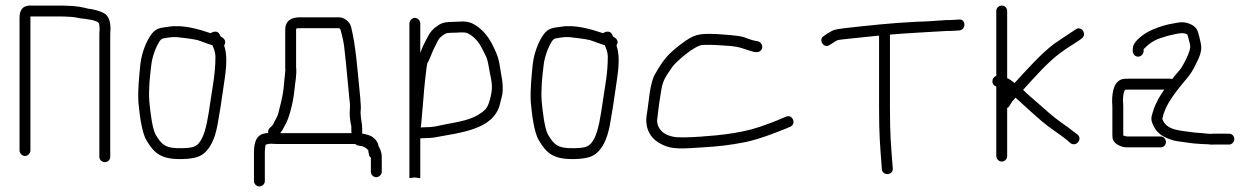

<svg xmlns="http://www.w3.org/2000/svg" viewBox="-20 -548 4493 688"><path d="M89 -9V-489H197C206.3 -489 215.3 -488.7 224 -488C240.9 -488 256.3 -484.7 270 -482C282.4 -480.9 335 -475.8 335 -462C336.3 -456 337 -450 337 -444C336.3 -436.7 336 -428.3 336 -419V14C336 24.6 345.4 33 356 33C366.6 33 375 24.6 375 14V-419C375 -428.3 375.3 -436.7 376 -444C376 -468.2 370.6 -487.6 357 -498C342.6 -507.6 317 -514.7 296 -517C275.8 -522 251.9 -527 227 -527C217 -527.7 207 -528 197 -528H96C63.9 -530.9 50 -514.5 50 -485V-9C50 1.3 59.4 11 69.5 11C79.6 11 89 1.3 89 -9Z M752 -347C752 -283 741.7 -238.8 733 -178C727.4 -139 718.8 -79.7 703 -51C687.8 -23.6 677.8 -18.2 633 -17C572.2 -15.4 559.7 -29.4 538 -65C524.9 -88.3 518.4 -150.3 515 -185C512.1 -230 517.1 -274.7 522 -314C525.4 -346.7 539.8 -382.2 553 -402C557 -406.7 560.3 -409.3 563 -410C576.8 -412.5 596.6 -416.3 614 -415C627.4 -414 675.5 -407.7 687 -404.5C703.5 -399.9 724.1 -390.2 741 -386C746.7 -373.3 750.8 -363 752 -347ZM735 -429C695.6 -442.1 635.5 -461.3 583 -452C553.5 -448.1 539.9 -447.4 523 -426C504.6 -401.5 487.7 -359.2 483 -318C479.1 -276.6 473.3 -227.8 476 -182C479.9 -139 487.6 -73.5 505 -45C532.7 1.8 557.3 23.7 634 22C664.7 21.3 687.2 16.7 701.5 8C733.4 -11.3 749.7 -51.5 759 -98C766.8 -140.5 774.8 -192.1 780.5 -233.5C786.7 -278.5 798.6 -338.1 784 -382C784 -382.7 783.7 -383.7 783 -385C793.5 -400.8 782 -411.5 771 -417L768 -423C762.3 -438.1 745.3 -436.8 735 -429Z M929 101V0C929 -6.7 929.3 -12.7 930 -18L932 -30H934C938.7 -32 944 -33 950 -33C959.3 -32.3 967.3 -32 974 -32H1253C1257.9 -27.1 1263.3 -26.3 1271 -25C1282.6 -25 1293.8 -16.8 1300 -9V-4L1302 4C1302 9.3 1304.3 13.7 1309 17V68C1309 77.7 1317.9 87 1328 87C1338 87 1348 77.7 1348 68V13C1348 -0.8 1342 -15.4 1336 -25V-28C1333.3 -38 1327.7 -46.7 1319 -54C1306.7 -64 1297.7 -64.8 1281 -69C1279.7 -69 1278.3 -69.3 1277 -70C1277.7 -72 1278 -74.3 1278 -77V-85C1278 -106 1272 -124.2 1272 -145C1272 -149.7 1272.3 -155 1273 -161C1273 -167.7 1272.7 -174 1272 -180L1271 -197L1269 -217C1261 -297.2 1255 -384 1238 -452C1234.1 -468.8 1214.1 -486 1195 -486H1055C1022.6 -486 1002 -473.1 1002 -441V-305C1002.7 -301.7 1002.7 -297 1002 -291C1000.6 -274.2 999.4 -267.8 998 -251L996 -229C993.8 -206.8 982.8 -162.4 977 -141C974.1 -129.2 964.4 -115 960 -105C954.7 -91.9 937.9 -89.9 941 -71C899.8 -71 890 -41 890 0V101C890 111.3 899.3 120 909.5 120C919.7 120 929 111.3 929 101ZM1200 -442C1206.3 -419.9 1213.2 -391.8 1215 -365C1221.1 -313.2 1226.8 -245.2 1232 -193L1234 -176V-163C1233.3 -156.3 1233 -150.3 1233 -145C1233 -127.1 1235.4 -111.3 1239 -95V-77C1239 -75 1239.3 -73 1240 -71H984C993.7 -82.1 997 -92.7 1005 -106C1019.1 -134.3 1031.7 -188.5 1035 -225C1037.5 -252.6 1044.1 -280 1041 -308V-441C1041 -442.3 1041.3 -444 1042 -446C1045.3 -446.7 1049.3 -447 1054 -447H1195C1196.3 -447 1200 -443.3 1200 -442Z M1488 -91C1488 -94.3 1488.3 -97.3 1489 -100C1490.3 -117.3 1493 -148 1497 -192C1499.3 -230.9 1508.9 -314.3 1511 -321C1519.1 -332.6 1527.1 -358.2 1534 -372L1546 -396C1551.5 -409.8 1558.2 -414.9 1569 -423C1581.6 -432 1589 -429.9 1614 -431C1644.1 -432.3 1648.9 -433.9 1666 -423C1683.2 -411.5 1697.1 -394.9 1707 -375L1723 -343C1726.3 -334.3 1729 -323.7 1731 -311C1735.3 -279.6 1747.1 -249.6 1741 -216C1737.9 -197.4 1731 -168 1719 -156C1687.1 -124.1 1642.3 -114.2 1584 -104C1542.9 -95.8 1534.7 -92 1502 -92C1496.7 -92 1492 -91.7 1488 -91ZM1447 -464V90L1466 88C1471.2 88 1479.2 90 1483.5 90H1486V-52C1491.3 -52.7 1497 -53 1503 -53C1512.3 -53 1522.7 -53.7 1534 -55C1631 -73.2 1746.7 -82.7 1771 -173C1775 -188.3 1778 -200.7 1780 -210C1785.2 -249 1775.1 -281.1 1770 -317C1764.6 -349.5 1754.5 -366.6 1742 -393C1728.1 -418.3 1710.5 -439.5 1688 -455C1664.6 -470.6 1650.8 -472.8 1613 -470C1578 -468.7 1567.4 -469.5 1547 -455C1530.3 -443.9 1520.5 -432 1511 -413C1501.9 -394.7 1494.6 -382.5 1487 -361C1487 -360.3 1486.7 -359.3 1486 -358V-464C1486 -474.3 1476.6 -484 1466.5 -484C1456.4 -484 1447 -474.3 1447 -464Z M2158 -347C2158 -283 2147.7 -238.8 2139 -178C2133.4 -139 2124.8 -79.7 2109 -51C2093.8 -23.6 2083.8 -18.2 2039 -17C1978.2 -15.4 1965.7 -29.4 1944 -65C1930.9 -88.3 1924.4 -150.3 1921 -185C1918.1 -230 1923.1 -274.7 1928 -314C1931.4 -346.7 1945.8 -382.2 1959 -402C1963 -406.7 1966.3 -409.3 1969 -410C1982.8 -412.5 2002.6 -416.3 2020 -415C2033.4 -414 2081.5 -407.7 2093 -404.5C2109.5 -399.9 2130.1 -390.2 2147 -386C2152.7 -373.3 2156.8 -363 2158 -347ZM2141 -429C2101.6 -442.1 2041.5 -461.3 1989 -452C1959.5 -448.1 1945.9 -447.4 1929 -426C1910.6 -401.5 1893.7 -359.2 1889 -318C1885.1 -276.6 1879.3 -227.8 1882 -182C1885.9 -139 1893.6 -73.5 1911 -45C1938.7 1.8 1963.3 23.7 2040 22C2070.7 21.3 2093.2 16.7 2107.5 8C2139.4 -11.3 2155.7 -51.5 2165 -98C2172.8 -140.5 2180.8 -192.1 2186.5 -233.5C2192.7 -278.5 2204.6 -338.1 2190 -382C2190 -382.7 2189.7 -383.7 2189 -385C2199.5 -400.8 2188 -411.5 2177 -417L2174 -423C2168.3 -438.1 2151.3 -436.8 2141 -429Z M2696 -400C2679.9 -402 2661.4 -408.6 2648 -414C2628.4 -421.5 2574.7 -423.9 2548 -426C2483.4 -428.5 2467.4 -425.9 2419 -389C2371.1 -352.8 2354.7 -329.7 2330 -287C2307.3 -252.9 2305.7 -181.8 2297 -134C2290.7 -86.9 2311.2 -54.3 2340 -37C2377.8 -13.9 2406.2 -13.7 2483 -19C2563.7 -23.6 2591.4 -27.6 2652 -39C2704.3 -50.4 2754.3 -70.5 2798 -88L2812 -94C2835.1 -103.9 2819.7 -139.7 2797 -130L2782 -124C2758.9 -113.3 2729.3 -102.8 2701 -93C2666.7 -81.1 2621.1 -72.2 2581 -67C2555.2 -63.1 2424.2 -50.6 2393 -58C2379.7 -60.7 2369 -64.7 2361 -70C2344.9 -79.4 2329.8 -102.4 2336 -127C2338.1 -152.1 2345.2 -201.3 2350 -228C2356.2 -265.2 2370.8 -280.1 2389 -308C2401.5 -325.8 2468.3 -385.4 2498 -387C2535 -388.5 2564.7 -385.4 2600 -383C2632.7 -379.2 2634.8 -376 2658.5 -369C2671.9 -365 2691.5 -356.2 2703.5 -364.5C2717.9 -374.5 2711.5 -396.1 2696 -400Z M3372 -437C3382.7 -437 3393.3 -437.3 3404 -438L3418 -439C3442.9 -442.1 3441.1 -481.1 3416 -478L3401 -477C3391 -476.3 3380.7 -476 3370 -476C3334.2 -473.9 3309.9 -471.1 3264 -470C3172.9 -465.7 3090.7 -456.4 3006 -447C2968.6 -441.8 2969.2 -442.5 2945 -428L2932 -419C2910.5 -406.7 2931.9 -371.9 2953 -387L2966 -395C2982.5 -406.5 2981.1 -404.4 3010 -408C3048 -412.2 3085.4 -416.2 3125 -420H3130V-160C3130 -61.4 3133.6 -30.1 3139 45L3140 59C3143.1 83.5 3182.2 80.2 3179 55L3178 42C3172.6 -33.3 3169 -62.2 3169 -160V-424C3227.4 -429.3 3315.1 -433.4 3372 -437Z M3550 -509V-276C3532.2 -270.1 3530.4 -244.1 3550 -238V11C3550 21.6 3559.4 31 3570 31C3580.6 31 3589 21.6 3589 11V-161C3592.3 -162.3 3595 -164.7 3597 -168L3603 -178C3605.7 -182.7 3611 -189.3 3619 -198C3622.3 -194.7 3625.7 -191.7 3629 -189C3661 -159.9 3677.7 -144.2 3711.5 -115C3739.2 -91.1 3774.9 -68.8 3801 -48L3816 -35C3836.7 -20.2 3860.3 -49.9 3841 -66L3825 -78C3814.3 -86.7 3800.7 -96.7 3784 -108C3754.7 -128.7 3720.2 -159.6 3695 -182C3681 -194.4 3661.5 -210.5 3646 -226C3686.8 -270.5 3733.9 -324.8 3779 -358C3801.2 -374.7 3824 -388 3845 -402L3856 -410C3876.5 -424.6 3855.8 -456.9 3835 -443L3823 -435C3801.3 -420.5 3779 -406.4 3756 -390C3708.4 -353.8 3659.6 -298.6 3616 -251H3615C3604.3 -259.7 3595.7 -265.3 3589 -268V-509C3589 -519.6 3580.6 -528 3570 -528C3559.4 -528 3550 -519.6 3550 -509Z M4078 -365V-372C4095.1 -389.1 4113 -403.7 4140 -412L4166 -420C4174.7 -422 4182 -423.7 4188 -425C4202.9 -427.7 4218.3 -432.8 4234 -425C4236.7 -419 4238.7 -412.3 4240 -405C4243.8 -389.8 4247.5 -384.6 4243 -368C4237.1 -347.4 4220.2 -313.6 4208 -298C4197.8 -285.2 4188.8 -276.7 4181 -265C4178.3 -265.7 4176 -266 4174 -266H4023C4016.3 -266 4010 -265.7 4004 -265C3972.2 -258.2 3965 -220.5 3965 -182C3965.7 -177.3 3966 -171 3966 -163V-68C3966 -62 3966.3 -56.3 3967 -51C3970.8 -33.8 3995.6 -20 4018 -20H4139C4149.6 -20 4158 -28.4 4158 -39C4158 -49.6 4149.6 -59 4139 -59H4019C4017 -59 4012.7 -60 4006 -62C4006 -62.7 4005.7 -63 4005 -63V-163C4005 -171.7 4004.7 -179 4004 -185C4004 -195.8 4004.9 -218.9 4011 -225C4011 -225.7 4011.3 -226 4012 -226C4015.3 -226.7 4019 -227 4023 -227H4152C4136.3 -204.5 4121.3 -179.9 4112 -150C4104.5 -126.1 4102.4 -119.2 4114 -96C4128 -66.3 4154.6 -53.5 4188 -44C4203.9 -40.6 4239.6 -36.7 4257 -34L4285 -32C4293.7 -31.3 4301.7 -31 4309 -31C4317 -29.7 4324.3 -29.3 4331 -30H4384C4394.6 -30 4403 -39.4 4403 -50C4403 -60.6 4394.6 -69 4384 -69H4329C4315.5 -67.1 4301.5 -70 4287 -71L4261 -73C4211.3 -80.7 4159.3 -79.1 4145 -122C4153.6 -164.8 4177.4 -196.2 4199 -225.5C4220.8 -255 4247.3 -278 4264 -316C4275.5 -339 4289.1 -363.8 4283 -392C4279.9 -405.9 4275.4 -428 4270 -440C4262.2 -458.5 4229.2 -473 4201 -467C4185.6 -463.6 4173.3 -462.6 4156 -458C4125.2 -449.2 4095.4 -437.8 4073 -420.5C4058.7 -409.5 4039 -392.9 4039 -372V-365C4039 -354.4 4047.4 -345 4058 -345C4068.6 -345 4078 -354.4 4078 -365Z"/></svg>

Font: Just Breathe
Style: Regular
Weight: 400
Foundry: Cannot Into Space Fonts
Version: Version 0.72